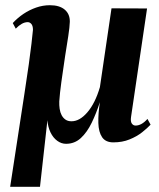

<svg xmlns="http://www.w3.org/2000/svg" viewBox="-20 -535 610 737"><path d="M133.5 182H19L73.5 -173.5Q84 -240.5 90.5 -287.8Q97 -335 100.8 -367.2Q104.5 -399.5 106.5 -420.5Q106.5 -435.5 100.5 -442.8Q94.5 -450 86.5 -450Q75 -450 63.5 -443.5Q52 -437 40.5 -425L29 -446.5Q47.5 -466.5 70.2 -481.8Q93 -497 118.8 -506Q144.5 -515 171.5 -515Q208.5 -515 228.5 -498Q248.5 -481 248 -451.5Q247.5 -432 242 -396Q236.5 -360 230 -320Q226 -291.5 222.2 -266.5Q218.5 -241.5 215.5 -220Q212.5 -198.5 210.5 -179.8Q208.5 -161 207.5 -145.5Q207 -131 209 -117.2Q211 -103.5 216.5 -93Q222 -82.5 231.2 -76Q240.5 -69.5 254 -69.5Q285.5 -69 315.5 -104Q345.5 -139 363.5 -200.5L408 -503L544.5 -502.5L483 -86Q480.5 -68.5 486 -60.8Q491.5 -53 500.5 -53Q511.5 -53 523 -59.2Q534.5 -65.5 546 -78.5L558 -56.5Q546 -43.5 525.5 -27.2Q505 -11 477.2 0.2Q449.5 11.5 415 11.5Q385.5 11.5 372 -8.2Q358.5 -28 357.5 -63Q356.5 -98 363.5 -143Q349.5 -100 332 -63.8Q314.5 -27.5 290.5 -5.2Q266.5 17 233.5 17Q215.5 17 199.8 5.5Q184 -6 174 -26.5Q164 -47 162 -73.5Z"/></svg>

Font: Merriweather 144pt
Style: Bold Italic
Weight: 700
Italic angle: -7.8°
Version: Version 2.101